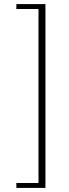

<svg xmlns="http://www.w3.org/2000/svg" viewBox="-20 -780 339 938"><path d="M60 114H168V-736H60V-760H202V138H60Z"/></svg>

Font: IBM Plex Serif ExtraLight
Style: Regular
Weight: 200
Designer: Mike Abbink, Paul van der Laan, Pieter van Rosmalen
Foundry: Bold Monday
Version: Version 2.5